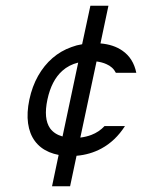

<svg xmlns="http://www.w3.org/2000/svg" viewBox="-20 -650 496 670"><path d="M358.4 -629.9 330.6 -498.5Q376.5 -494.6 407.2 -473.1Q445.3 -446.8 455.6 -396H384.3Q374 -416.5 351.1 -426.3Q335.9 -433.1 316.9 -435.5L260.3 -169.9Q280.8 -172.4 298.8 -179.2Q325.7 -189.5 344.7 -210H416Q382.8 -158.2 334 -131.8Q294.4 -110.4 247.1 -106.4L224.6 0H161.6L184.6 -109.4Q167 -112.8 151.9 -119.1Q120.6 -132.3 101.8 -157.7Q83 -183.1 77.9 -219.7Q72.8 -256.3 82.5 -302.7Q92.3 -348.6 113 -385.3Q133.8 -421.9 163.1 -447.3Q192.4 -472.7 229.5 -485.8Q247.6 -492.7 266.6 -495.6L295.4 -629.9ZM197.3 -402.8Q159.7 -369.1 145.5 -302.7Q131.3 -235.8 154.8 -202.1Q169.9 -181.6 198.2 -173.8L252.9 -431.6Q220.7 -423.8 197.3 -402.8Z"/></svg>

Font: Fibel Nord
Style: Italic
Weight: 400
Designer: Peter Wiegel
Foundry: Peter Wioegel
Version: Version 000.000